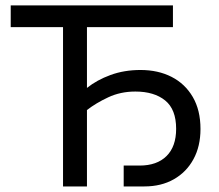

<svg xmlns="http://www.w3.org/2000/svg" viewBox="-20 -670 786 690"><path d="M613 -207Q613 -277 573.5 -309Q534 -341 466.5 -341Q413 -341 368.8 -320.2Q324.5 -299.5 292.5 -274.5V0H206.5V-572.5H18.5V-650.5H601.5V-572.5H292.5V-354Q328 -382.5 377.2 -400.5Q426.5 -418.5 485 -418.5Q548 -418.5 596.5 -393.8Q645 -369 672.8 -321.5Q700.5 -274 700.5 -206.5Q700.5 -144 675.2 -97.8Q650 -51.5 604.8 -25.8Q559.5 0 499 0H424.5V-75H481.5Q544 -75 578.5 -109.2Q613 -143.5 613 -207Z"/></svg>

Font: Overused Grotesk
Style: Regular
Weight: 450
Version: Version 0.004